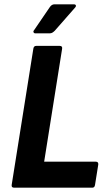

<svg xmlns="http://www.w3.org/2000/svg" viewBox="-20 -867 503 887"><path d="M45 0Q32 0 34 -13L134 -642Q136 -655 147 -655H256Q269 -655 267 -642L184 -120H423Q435 -120 434 -107L419 -13Q417 0 407 0ZM143 -713Q137 -713 135 -718Q133 -723 137 -727L210 -834Q219 -847 231 -847H321Q329 -847 330.5 -842Q332 -837 326 -831L233 -725Q228 -720 222.5 -716.5Q217 -713 210 -713Z"/></svg>

Font: Sofia Sans Semi Condensed ExtraBold
Style: Italic
Weight: 800
Italic angle: -9°
Version: Version 4.100